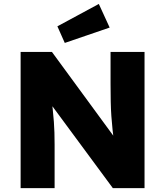

<svg xmlns="http://www.w3.org/2000/svg" viewBox="-20 -967 849 987"><path d="M86 0V-700H247L604.3 -212.3L568.3 -218.7Q562.7 -262.3 558.8 -298.3Q555 -334.3 552.5 -369.7Q550 -405 549.2 -445Q548.3 -485 548.3 -536.7V-700H723V0H560L183 -510.7L240.7 -499.3Q247 -443.3 251 -405.8Q255 -368.3 257 -340.3Q259 -312.3 259.8 -285.5Q260.7 -258.7 260.7 -224.3V0ZM313 -746.3 275 -831.7 488 -946.7 543.7 -825.3Z"/></svg>

Font: Lexend Medium
Style: Regular
Weight: 500
Designer: Bonnie Shaver-Troup, Thomas Jockin
Foundry: Lexend
Version: Version 1.005